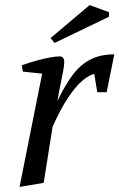

<svg xmlns="http://www.w3.org/2000/svg" viewBox="-20 -727 470 756"><path d="M57 9 146 -437 70 -445 66 -470Q94 -480 122.5 -488Q151 -496 175.5 -500.5Q200 -505 215 -505Q224 -505 228.5 -499Q233 -493 233 -483Q233 -471 229 -448.5Q225 -426 218.5 -395.5Q212 -365 206 -329Q235 -390 265.5 -431Q296 -472 335.5 -492.5Q375 -513 430 -513L400 -364H363L351 -436Q330 -431 304 -409Q278 -387 248.5 -343Q219 -299 187 -228L152 -7ZM195 -558 179 -577 333 -707 409 -679V-661Z"/></svg>

Font: Manuale
Style: Italic
Weight: 400
Italic angle: -11°
Designer: Eduardo Tunni / Pablo Cosgaya
Foundry: Eduardo Tunni / Pablo Cosgaya
Version: Version 1.002